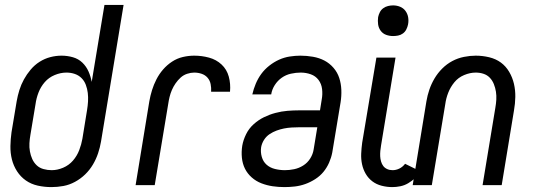

<svg xmlns="http://www.w3.org/2000/svg" viewBox="-20 -755 2178 783"><path d="M190 8Q161 8 134 2Q107 -4 85.5 -19Q64 -34 49.5 -56.5Q35 -79 28.5 -105Q22 -131 22.5 -159.5Q23 -188 27 -216L48 -342Q52 -365 59 -387.5Q66 -410 77.5 -431Q89 -452 105 -471Q121 -490 141.5 -503Q162 -516 185 -522Q208 -528 231 -528Q255 -528 277.5 -521.5Q300 -515 316 -499.5Q332 -484 341 -463.5Q350 -443 354 -421L406 -735H484L392 -178Q388 -154 380 -130Q372 -106 359 -84Q346 -62 327.5 -44Q309 -26 286 -13.5Q263 -1 238.5 3.5Q214 8 190 8ZM191 -61Q214 -61 237.5 -71Q261 -81 277.5 -100Q294 -119 303 -142.5Q312 -166 316 -189L335 -306Q338 -324 339 -341.5Q340 -359 338 -376Q336 -393 330 -409Q324 -425 312.5 -436.5Q301 -448 285 -453.5Q269 -459 251 -459Q227 -459 203 -449Q179 -439 162.5 -420Q146 -401 137 -377.5Q128 -354 125 -331L104 -205Q101 -188 100 -171Q99 -154 102 -137.5Q105 -121 111.5 -106.5Q118 -92 129.5 -81Q141 -70 157.5 -65.5Q174 -61 191 -61Z M533 0 589 -342Q593 -365 600 -387.5Q607 -410 618 -431.5Q629 -453 645 -471.5Q661 -490 681.5 -503.5Q702 -517 725.5 -522.5Q749 -528 772 -528Q803 -528 832.5 -520Q862 -512 883.5 -492Q905 -472 913 -442.5Q921 -413 918 -381H841Q842 -397 839 -412Q836 -427 826.5 -438Q817 -449 802.5 -454Q788 -459 772 -459Q758 -459 743 -454Q728 -449 716.5 -438.5Q705 -428 696 -415Q687 -402 681 -388Q675 -374 671.5 -359.5Q668 -345 666 -331L611 0Z M1140 8Q1115 8 1091.5 4.5Q1068 1 1046 -7.5Q1024 -16 1006.5 -31.5Q989 -47 979 -67Q969 -87 966.5 -111.5Q964 -136 968 -161Q972 -184 983.5 -207.5Q995 -231 1014.5 -248.5Q1034 -266 1056.5 -277Q1079 -288 1103.5 -294.5Q1128 -301 1152 -303Q1176 -305 1200 -305H1285L1292 -349Q1296 -370 1293.5 -391.5Q1291 -413 1279 -429Q1267 -445 1247.5 -452Q1228 -459 1206 -459Q1187 -459 1166.5 -454.5Q1146 -450 1129 -438Q1112 -426 1100.5 -408Q1089 -390 1086 -370H1009Q1014 -392 1023 -413.5Q1032 -435 1045.5 -453.5Q1059 -472 1078 -487Q1097 -502 1118 -511.5Q1139 -521 1161.5 -524.5Q1184 -528 1205 -528Q1231 -528 1256.5 -523.5Q1282 -519 1303 -508Q1324 -497 1340 -478.5Q1356 -460 1363.5 -437Q1371 -414 1372 -388.5Q1373 -363 1369 -338L1335 -133Q1331 -112 1322 -91.5Q1313 -71 1299 -54Q1285 -37 1265.5 -24.5Q1246 -12 1225 -4.5Q1204 3 1182.5 5.5Q1161 8 1140 8ZM1142 -61Q1160 -61 1179.5 -65Q1199 -69 1216.5 -80Q1234 -91 1245 -108.5Q1256 -126 1259 -145L1274 -236H1200Q1185 -236 1169 -235Q1153 -234 1138 -231Q1123 -228 1108 -222.5Q1093 -217 1079.5 -208Q1066 -199 1057 -185Q1048 -171 1045 -155Q1042 -135 1047.5 -115.5Q1053 -96 1067 -83.5Q1081 -71 1101 -66Q1121 -61 1142 -61Z M1580 8Q1558 8 1536.5 2.5Q1515 -3 1498.5 -15.5Q1482 -28 1471.5 -46Q1461 -64 1456.5 -85Q1452 -106 1453 -128.5Q1454 -151 1457 -173L1515 -520H1593L1534 -162Q1532 -151 1531 -139.5Q1530 -128 1530.5 -117.5Q1531 -107 1534 -96.5Q1537 -86 1543 -78Q1549 -70 1559 -65.5Q1569 -61 1581 -61Q1595 -61 1608.5 -67.5Q1622 -74 1632 -87L1695 -56Q1686 -41 1673 -29Q1660 -17 1645 -8Q1630 1 1613 4.5Q1596 8 1580 8ZM1583 -608Q1568 -608 1554.5 -613Q1541 -618 1532.5 -629.5Q1524 -641 1522 -655.5Q1520 -670 1522 -685Q1524 -695 1529 -705Q1534 -715 1543 -721.5Q1552 -728 1562.5 -730.5Q1573 -733 1583 -733Q1598 -733 1611.5 -727.5Q1625 -722 1633.5 -710.5Q1642 -699 1644.5 -684.5Q1647 -670 1644 -655Q1642 -645 1637 -635Q1632 -625 1623 -618.5Q1614 -612 1603.5 -610Q1593 -608 1583 -608Z M1663 0 1719 -342Q1723 -366 1731 -389.5Q1739 -413 1752 -435Q1765 -457 1783.5 -475.5Q1802 -494 1824.5 -506Q1847 -518 1872 -523Q1897 -528 1920 -528Q1948 -528 1975 -521.5Q2002 -515 2022.5 -500Q2043 -485 2056.5 -462Q2070 -439 2076 -413Q2082 -387 2081.5 -359.5Q2081 -332 2076 -304L2026 0H1948L2000 -315Q2003 -332 2004 -348.5Q2005 -365 2002.5 -381Q2000 -397 1994 -412Q1988 -427 1977.5 -438Q1967 -449 1952 -454Q1937 -459 1920 -459Q1897 -459 1873 -449Q1849 -439 1833 -419.5Q1817 -400 1808 -377Q1799 -354 1796 -331L1741 0Z"/></svg>

Font: Iosevka QP
Style: Italic
Weight: 400
Italic angle: -9°
Designer: Belleve Invis
Foundry: Belleve Invis
Version: Version 20.0.0; ttfautohint (v1.8.4)